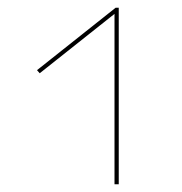

<svg xmlns="http://www.w3.org/2000/svg" viewBox="-20 -478 473 498"><path d="M288 -458V0H277V-442L83 -288L76 -296L280 -458Z"/></svg>

Font: Ysabeau SC Hairline
Style: Regular
Weight: 100
Designer: Christian Thalmann (Catharsis Fonts)
Version: Version 0.003